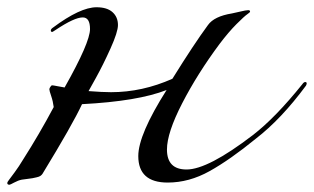

<svg xmlns="http://www.w3.org/2000/svg" viewBox="-20 -480 865 529"><path d="M305 -411Q305 -392 284.5 -346.5Q264 -301 244 -265L224 -229Q262 -226 286 -226Q372 -226 455 -263Q514 -358 553 -411Q570 -435 619 -443Q625 -444 641.5 -448Q658 -452 664 -452Q669 -452 669 -448Q669 -446 661 -440.5Q653 -435 631.5 -413.5Q610 -392 585 -359Q524 -277 482 -195.5Q440 -114 440 -68Q440 -13 494 -13Q553 -13 677 -108Q739 -156 813 -248Q817 -254 821 -254Q825 -254 825 -250Q825 -248 823 -244Q755 -152 685 -98Q614 -40 557.5 -8.5Q501 23 442 23Q361 23 361 -50Q361 -109 439 -232Q360 -201 206 -193Q180 -137 97 -1Q95 2 91.5 4.5Q88 7 81 8.5Q74 10 69.5 11Q65 12 55 13Q45 14 40 15Q30 17 19 23Q8 29 6 29Q0 29 0 24Q0 22 4.5 16Q9 10 20.5 -5.5Q32 -21 44 -41Q88 -110 128 -185Q126 -201 121 -215.5Q116 -230 116 -234Q116 -237 119 -241Q122 -245 123 -245Q126 -245 138.5 -242.5Q151 -240 158 -239Q228 -363 228 -400Q228 -432 208 -432Q185 -432 134 -398Q125 -392 124 -392Q120 -392 120 -396Q120 -400 126 -404Q201 -460 246 -460Q275 -460 290 -446.5Q305 -433 305 -411Z"/></svg>

Font: Miama Nueva
Style: Medium
Weight: 400
Italic angle: -28°
Version: Version 1.0